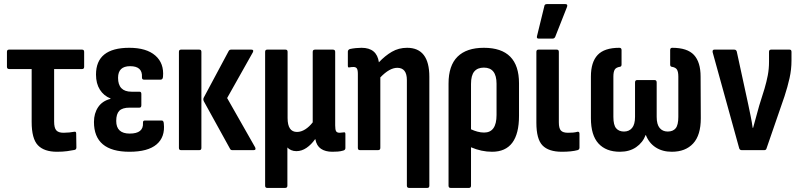

<svg xmlns="http://www.w3.org/2000/svg" viewBox="-20 -735 3914 940"><path d="M259 8Q196 8 165.5 -24Q135 -56 135 -138V-397H25Q14 -397 14 -408V-481Q14 -492 24 -492H382Q392 -492 392 -481V-408Q392 -397 382 -397H245V-140Q245 -109 255.5 -97Q266 -85 291 -85Q305 -85 319.5 -86.5Q334 -88 344 -90Q353 -92 353 -81L354 -13Q354 -3 345 -1Q331 2 309 5Q287 8 259 8Z M614 8Q440 8 440 -138Q440 -180 460.5 -210.5Q481 -241 521 -251V-253Q488 -266 469 -296Q450 -326 450 -370Q450 -501 613 -501Q697 -501 740.5 -463Q784 -425 778 -359Q777 -345 766 -345H685Q674 -345 675 -358Q678 -411 617 -411Q558 -411 558 -354Q558 -286 624 -286H663Q672 -286 672 -275V-220Q672 -208 663 -208H615Q579 -208 564 -192.5Q549 -177 549 -143Q549 -81 615 -81Q683 -81 680 -133Q679 -145 689 -145H772Q781 -145 782 -130Q789 -64 746.5 -28Q704 8 614 8Z M1117 0Q1109 0 1106 -7L978 -239Q973 -249 978 -258L1100 -486Q1104 -492 1111 -492H1211Q1224 -492 1218 -479L1092 -255L1229 -14Q1232 -8 1230.5 -4Q1229 0 1222 0ZM866 0Q856 0 856 -11V-481Q856 -492 866 -492H956Q966 -492 966 -481V-11Q966 0 956 0Z M1288 185Q1278 185 1278 174V-481Q1278 -492 1288 -492H1378Q1388 -492 1388 -481V-157Q1388 -89 1434 -89Q1454 -89 1474 -101.5Q1494 -114 1511 -136V-481Q1511 -492 1522 -492H1610Q1621 -492 1621 -481V-121Q1621 -100 1625.5 -92.5Q1630 -85 1643 -85Q1649 -85 1653.5 -86Q1658 -87 1663 -87Q1671 -89 1671 -79V-10Q1671 -1 1661 2Q1648 6 1634 7Q1620 8 1607 8Q1573 8 1551.5 -6.5Q1530 -21 1524 -53L1523 -54Q1504 -27 1480.5 -11Q1457 5 1431 5Q1417 5 1405.5 0Q1394 -5 1387 -13V174Q1387 185 1376 185Z M1742 0Q1732 0 1732 -11V-373Q1732 -393 1727 -400Q1722 -407 1711 -407Q1706 -407 1700.5 -406.5Q1695 -406 1690 -405Q1683 -403 1683 -413V-482Q1683 -491 1693 -495Q1707 -498 1722 -499.5Q1737 -501 1750 -501Q1825 -501 1835 -430Q1865 -462 1898.5 -481.5Q1932 -501 1973 -501Q2082 -501 2082 -359V174Q2082 185 2072 185H1983Q1972 185 1972 174V-343Q1972 -403 1925 -403Q1887 -403 1842 -356V-11Q1842 0 1831 0Z M2186 185Q2176 185 2176 174V-326Q2176 -414 2220 -457.5Q2264 -501 2349 -501Q2521 -501 2521 -327V-168Q2521 8 2389 8Q2337 8 2286 -14V174Q2286 185 2276 185ZM2286 -324V-102Q2301 -95 2317.5 -90.5Q2334 -86 2350 -86Q2411 -86 2411 -172V-325Q2411 -404 2349 -404Q2318 -404 2302 -385Q2286 -366 2286 -324Z M2731 8Q2666 8 2636 -23Q2606 -54 2606 -134V-481Q2606 -492 2616 -492H2706Q2716 -492 2716 -481V-136Q2716 -107 2726 -96Q2736 -85 2761 -85Q2774 -85 2785.5 -86Q2797 -87 2808 -90Q2817 -91 2817 -80V-12Q2817 -3 2808 0Q2778 8 2731 8ZM2617 -546Q2606 -546 2609 -558L2645 -705Q2646 -715 2658 -715H2748Q2761 -715 2756 -701L2698 -554Q2694 -546 2685 -546Z M3015 8Q2947 8 2910 -32.5Q2873 -73 2873 -156V-360Q2873 -431 2906 -466Q2939 -501 3012 -501Q3023 -501 3023 -490V-419Q3023 -409 3015 -408Q2996 -405 2989.5 -394Q2983 -383 2983 -360V-163Q2983 -123 2996.5 -107Q3010 -91 3035 -91Q3060 -91 3074.5 -108.5Q3089 -126 3089 -163V-331Q3089 -343 3099 -343H3185Q3195 -343 3195 -331V-163Q3195 -126 3209.5 -108.5Q3224 -91 3249 -91Q3275 -91 3288 -107Q3301 -123 3301 -163V-360Q3301 -383 3294.5 -394Q3288 -405 3269 -408Q3261 -409 3261 -419V-490Q3261 -501 3271 -501Q3345 -501 3377.5 -466Q3410 -431 3410 -360L3411 -156Q3411 -73 3373.5 -32.5Q3336 8 3269 8Q3223 8 3190 -13.5Q3157 -35 3142 -74H3141Q3127 -37 3094.5 -14.5Q3062 8 3015 8Z M3611 0Q3602 0 3599 -9L3469 -479Q3467 -492 3477 -492H3575Q3584 -492 3587 -483L3643 -225Q3649 -196 3655 -167Q3661 -138 3665 -109H3667Q3674 -136 3682 -163.5Q3690 -191 3697 -218L3723 -301Q3733 -335 3739 -366.5Q3745 -398 3745 -433V-481Q3745 -492 3755 -492H3846Q3855 -492 3855 -481V-438Q3855 -395 3845.5 -352.5Q3836 -310 3821 -264L3733 -9Q3731 0 3722 0Z"/></svg>

Font: Sofia Sans Condensed
Style: Bold
Weight: 700
Designer: Botio Nikoltchev, Ani Petrova
Foundry: lettersoup
Version: Version 4.101; ttfautohint (v1.8.4.7-5d5b)